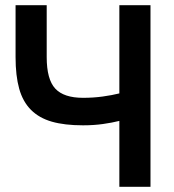

<svg xmlns="http://www.w3.org/2000/svg" viewBox="-20 -720 670 740"><path d="M440 -254Q412 -247 376.5 -242Q341 -237 300 -237Q229 -237 180 -251Q131 -265 99.5 -296.5Q68 -328 54 -378Q40 -428 40 -500V-700H160V-500Q160 -414 193 -378.5Q226 -343 300 -343Q340 -343 376 -348Q412 -353 440 -360V-700H560V0H440Z"/></svg>

Font: Retni Sans
Style: Bold
Weight: 700
Designer: Vitaly Kuzmin
Foundry: ParaType Ltd.
Version: Version 1.00;March 2, 2019;FontCreator 11.5.0.2425 64-bit; t